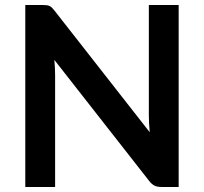

<svg xmlns="http://www.w3.org/2000/svg" viewBox="-20 -743 810 763"><path d="M690 -723V0H621Q605 0 594.2 -5.2Q583.5 -10.5 573.5 -23L196 -505Q199 -472 199 -444V0H80.5V-723H151Q159.5 -723 165.8 -722.2Q172 -721.5 176.8 -719.2Q181.5 -717 186 -712.8Q190.5 -708.5 196 -701.5L575 -217.5Q573.5 -235 572.5 -252Q571.5 -269 571.5 -283.5V-723Z"/></svg>

Font: Lato 2
Style: Bold
Weight: 700
Designer: Lukasz Dziedzic with Adam Twardoch and Botio Nikoltchev
Foundry: tyPoland Lukasz Dziedzic
Version: Version 2.015; 2015-08-06; http://www.latofonts.com/